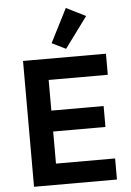

<svg xmlns="http://www.w3.org/2000/svg" viewBox="-63 -1015 726 1061"><g transform="rotate(-5 300.0 -484.5)"><path d="M542 0H82V-698H542V-581H214V-411H504V-295H214V-117H542ZM451 -915 325 -744 248 -782 343 -969Z"/></g></svg>

Font: IBM Plex Sans SemiBold
Style: Regular
Weight: 600
Designer: Mike Abbink, Paul van der Laan, Pieter van Rosmalen
Foundry: Bold Monday
Version: Version 3.201